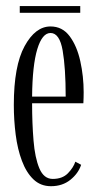

<svg xmlns="http://www.w3.org/2000/svg" viewBox="-20 -616 330 646"><path d="M151.5 10.5Q116.5 10.5 92.5 -12.5Q68.5 -35.5 53.8 -74.8Q39 -114 32.8 -162.8Q26.5 -211.5 26.5 -263Q26.5 -394.5 62.8 -460.8Q99 -527 150 -527Q190 -527 214.5 -494Q239 -461 250.2 -410Q261.5 -359 261.5 -305.5Q261.5 -296 261.2 -286.8Q261 -277.5 260.5 -268.5H88Q88 -201.5 92.8 -143.2Q97.5 -85 112.5 -49.5Q127.5 -14 157.5 -14Q190 -14 208.5 -33Q227 -52 233.5 -72L253 -61.5Q243.5 -32.5 216.8 -11Q190 10.5 151.5 10.5ZM150 -505Q122 -505 105.5 -450.8Q89 -396.5 88 -291H201Q201 -387 190.8 -446Q180.5 -505 150 -505ZM46.5 -573V-595.5H250V-573Z"/></svg>

Font: Imbue 50pt Light
Style: Regular
Weight: 300
Designer: Tyler Finck
Foundry: Etcetera Type Company
Version: Version 1.102; ttfautohint (v1.8.3)